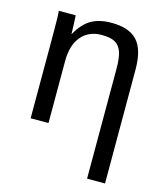

<svg xmlns="http://www.w3.org/2000/svg" viewBox="-112 -622 779 913"><g transform="rotate(15 278.0 -165.0)"><path d="M402.8 208H491.2V-352.1C491.2 -418.5 477.8 -466.1 450.9 -494.9C424.1 -523.7 381.7 -538.1 323.7 -538.1C284.3 -538.1 251.4 -530.5 224.9 -515.4C198.3 -500.2 175 -474.4 154.8 -438H153.3C152.7 -463.7 152.1 -481.2 151.6 -490.5C151.1 -499.8 150.7 -508 150.4 -515.1C150.1 -522.3 149.7 -526.7 149.4 -528.3H66.4C68.4 -514.6 69.3 -477.1 69.3 -415.5V0H157.2V-306.2C157.2 -357.6 169.4 -397.8 193.8 -426.8C218.3 -455.7 251.6 -470.2 293.9 -470.2C322.9 -470.2 344.9 -466 359.9 -457.5C374.8 -449.1 385.7 -435.2 392.6 -416C399.4 -396.8 402.8 -369.8 402.8 -335Z"/></g></svg>

Font: Arimo
Style: Regular
Weight: 400
Designer: Steve Matteson
Foundry: Monotype Imaging Inc.
Version: Version 1.32